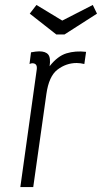

<svg xmlns="http://www.w3.org/2000/svg" viewBox="-20 -754 411 774"><path d="M180 -487Q185 -521 174.5 -534Q164 -547 138 -547Q131 -547 123.5 -546Q116 -545 105 -543L99 -496Q106 -499 110 -499Q121 -499 125.5 -492.5Q130 -486 128 -473L62 0H114L167 -375Q177 -447 212 -473.5Q247 -500 289 -500Q296 -500 304 -499Q312 -498 320 -496L327 -545Q284 -550 248 -539Q212 -528 180 -487ZM240 -615 371 -699 354 -734 231 -671 127 -734 100 -699 207 -615Z"/></svg>

Font: Secuela ExtLt
Style: Italic
Weight: 200
Italic angle: -8°
Designer: Fernando Haro
Foundry: deFharo
Version: Version 1.704